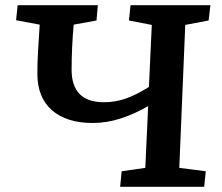

<svg xmlns="http://www.w3.org/2000/svg" viewBox="-20 -720 854 740"><path d="M551 -311Q501 -282 447 -264Q393 -246 337 -246Q237 -246 180.5 -295Q124 -344 124 -436Q124 -478 126.5 -520Q129 -562 133 -625L42 -642L48 -700H357L352 -641L264 -625Q260 -580 258 -537Q256 -494 256 -450Q256 -390 286.5 -358Q317 -326 381 -326Q423 -326 463 -339.5Q503 -353 554 -385L565 -624L477 -641L483 -700H791L784 -641L694 -624L671 -73L773 -60L767 0H443L449 -60L540 -73Z"/></svg>

Font: Literata 7pt SemiBold
Style: Italic
Weight: 600
Italic angle: -2°
Designer: Latin by Veronika Burian and Jose Scaglione. Greek by Irene Vlachou. Cyrillic by Vera Evstafieva
Foundry: TypeTogether
Version: Version 3.002